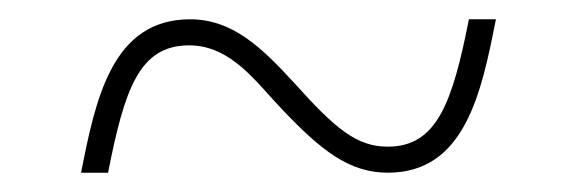

<svg xmlns="http://www.w3.org/2000/svg" viewBox="-20 -456 599 199"><path d="M64 -277H92C109 -363 124 -409 176 -409C220 -409 246 -370 273 -342C313 -300 342 -277 382 -277C462 -277 479 -360 494 -436H466C449 -350 433 -304 382 -304C350 -304 328 -322 285 -370C251 -407 221 -436 177 -436C96 -436 79 -353 64 -277Z"/></svg>

Font: Noto Serif Sinhala Thin
Style: Regular
Weight: 100
Designer: Jelle Bosma - Monotype Design Team
Foundry: Monotype Imaging Inc.
Version: Version 2.007